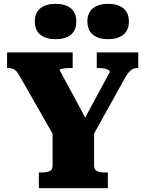

<svg xmlns="http://www.w3.org/2000/svg" viewBox="-20 -984 760 1004"><path d="M255 -306 268 -262 83 -586Q74 -602 65.5 -611.5Q57 -621 47 -624.5Q37 -628 23 -628H17V-710H360V-628H347Q330 -628 317.5 -626.5Q305 -625 298.5 -623Q292 -621 292 -617L449 -326L395 -313L554 -607Q554 -614 546.5 -618.5Q539 -623 526.5 -625.5Q514 -628 496 -628H486V-710H703V-628H697Q684 -628 674 -623Q664 -618 654.5 -607Q645 -596 634 -577L456 -257L472 -306V-118Q472 -96 488 -89Q504 -82 527 -82H544V0H183V-82H199Q223 -82 239 -89Q255 -96 255 -118ZM379 -872Q379 -826 350.5 -802.5Q322 -779 271 -779Q220 -779 191 -802.5Q162 -826 162 -872Q162 -917 191 -940.5Q220 -964 271 -964Q322 -964 350.5 -940.5Q379 -917 379 -872ZM654 -872Q654 -826 625 -802.5Q596 -779 545 -779Q495 -779 466 -802.5Q437 -826 437 -872Q437 -917 466 -940.5Q495 -964 545 -964Q596 -964 625 -940.5Q654 -917 654 -872Z"/></svg>

Font: Roboto Serif 20pt ExtraBold
Style: Regular
Weight: 800
Version: Version 1.008